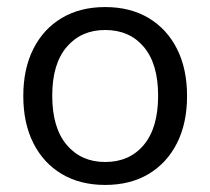

<svg xmlns="http://www.w3.org/2000/svg" viewBox="-20 -515 596 544"><path d="M278 9Q207 9 155 -22Q103 -53 74.5 -109.5Q46 -166 46 -243Q46 -320 74.5 -376.5Q103 -433 155 -464Q207 -495 278 -495Q349 -495 401 -464Q453 -433 481.5 -376.5Q510 -320 510 -243Q510 -166 481.5 -109.5Q453 -53 401 -22Q349 9 278 9ZM278 -56Q347 -56 387.5 -104.5Q428 -153 428 -244Q428 -334 387.5 -382Q347 -430 278 -430Q210 -430 169 -382Q128 -334 128 -244Q128 -153 169 -104.5Q210 -56 278 -56Z"/></svg>

Font: Nunito Sans 12pt ExtraLight 12pt
Style: Regular
Weight: 400
Version: Version 3.101;gftools[0.9.27]